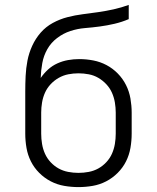

<svg xmlns="http://www.w3.org/2000/svg" viewBox="-20 -755 640 783"><path d="M300 8Q271 8 242 3Q213 -2 187 -15.5Q161 -29 140 -50Q119 -71 106 -97Q93 -123 88 -152Q83 -181 83 -210V-296Q83 -317 83 -338Q83 -359 83 -381Q83 -413 84.5 -445Q86 -477 92 -508Q98 -539 111.5 -568.5Q125 -598 146 -622Q167 -646 195.5 -661.5Q224 -677 255 -685Q286 -693 317.5 -697Q349 -701 380.5 -705.5Q412 -710 443.5 -717Q475 -724 505 -735V-677Q477 -665 447 -658Q417 -651 387 -647Q357 -643 326.5 -640.5Q296 -638 267 -628.5Q238 -619 213 -600Q188 -581 173 -554.5Q158 -528 152.5 -498Q147 -468 146 -437Q159 -456 176 -471.5Q193 -487 214 -496.5Q235 -506 257.5 -510Q280 -514 303 -514Q332 -514 360.5 -508.5Q389 -503 414.5 -489.5Q440 -476 460.5 -455Q481 -434 494 -408Q507 -382 512 -353Q517 -324 517 -296V-210Q517 -181 512 -152Q507 -123 494 -97Q481 -71 460 -50Q439 -29 413 -15.5Q387 -2 358 3Q329 8 300 8ZM300 -50Q321 -50 342 -54Q363 -58 381 -68Q399 -78 413.5 -93.5Q428 -109 436.5 -128Q445 -147 448.5 -168Q452 -189 452 -210V-296Q452 -316 448.5 -337Q445 -358 436.5 -377Q428 -396 413.5 -411.5Q399 -427 381 -437.5Q363 -448 342 -452Q321 -456 300 -456Q279 -456 258.5 -452Q238 -448 219.5 -437.5Q201 -427 186.5 -411.5Q172 -396 163.5 -377Q155 -358 151.5 -337Q148 -316 148 -296V-210Q148 -189 151.5 -168Q155 -147 163.5 -128Q172 -109 186.5 -93.5Q201 -78 219 -68Q237 -58 258 -54Q279 -50 300 -50Z"/></svg>

Font: Iosevka SS04 Light Extended
Style: Regular
Weight: 300
Width: 7
Monospace: yes
Designer: Belleve Invis
Foundry: Belleve Invis
Version: Version 19.0.0; ttfautohint (v1.8.4)